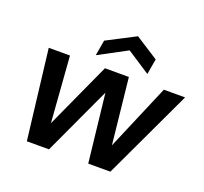

<svg xmlns="http://www.w3.org/2000/svg" viewBox="-124 -865 1075 1011"><g transform="rotate(20 413.5 -360.0)"><path d="M123 0 63 -502H182L213 -87L189 -88L378 -502H512L556 -88H532L708 -502H827L591 0H467L419 -429H446L247 0ZM309 -550 324 -637 484 -720 613 -637 598 -550 468 -635Z"/></g></svg>

Font: DM Sans 16pt SemiBold
Style: Italic
Weight: 600
Italic angle: -10°
Version: Version 4.004;gftools[0.9.30]